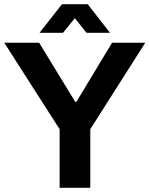

<svg xmlns="http://www.w3.org/2000/svg" viewBox="-20 -888 707 908"><path d="M262 0V-277L0 -686H165L336 -406H341L510 -686H667L407 -277V0ZM167 -733 273 -868H395L500 -733H389L334 -802L278 -733Z"/></svg>

Font: Archivo VF Beta
Style: Regular
Weight: 400
Designer: Hector Gatti
Foundry: Omnibus-Type
Version: Version 1.002